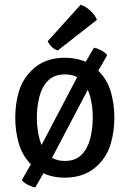

<svg xmlns="http://www.w3.org/2000/svg" viewBox="-20 -756 561 831"><path d="M475 -247Q475 -188 459.5 -134.5Q444 -81 404.5 -42Q377 -14.5 341 -0.8Q305 13 260 13Q216.5 13 180.5 -0.8Q144.5 -14.5 116.5 -42Q77 -81 61.5 -134.5Q46 -188 46 -247Q46 -306 61.5 -359Q77 -412 116.5 -451Q144.5 -479 180.5 -492.5Q216.5 -506 260 -506Q305 -506 341 -492.5Q377 -479 404.5 -451Q444 -412 459.5 -359Q475 -306 475 -247ZM139.5 -247Q139.5 -200.5 150.2 -157.5Q161 -114.5 187.5 -87Q214 -59.5 261 -59.5Q307.5 -59.5 333.8 -87Q360 -114.5 370.8 -157.5Q381.5 -200.5 381.5 -247Q381.5 -293.5 370.8 -336.2Q360 -379 333.8 -406.5Q307.5 -434 261 -434Q214 -434 187.5 -406.5Q161 -379 150.2 -336.2Q139.5 -293.5 139.5 -247ZM329.5 -451.5 386.5 -549.5Q401.5 -547 418 -538.2Q434.5 -529.5 444 -517.5L377 -400L190 -44L132.5 55.5Q117.5 53 100.5 44Q83.5 35 74.5 23.5L142 -94.5ZM329 -735.5Q351 -728.5 371.2 -709.8Q391.5 -691 399.5 -670L230 -537.5Q216.5 -541.5 204.5 -552.8Q192.5 -564 186.5 -577.5Z"/></svg>

Font: Signika Negative Light
Style: Regular
Weight: 400
Version: Version 2.001